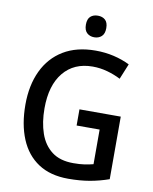

<svg xmlns="http://www.w3.org/2000/svg" viewBox="-99 -993 860 1076"><g transform="rotate(10 331.0 -454.5)"><path d="M359 -384H594V-28Q540 -9 485 0.5Q430 10 364 10Q262 10 193.5 -35Q125 -80 90.5 -163Q56 -246 56 -358Q56 -468 95 -550.5Q134 -633 209 -678.5Q284 -724 392 -724Q446 -724 495.5 -712.5Q545 -701 587 -680L551 -592Q516 -610 475 -621.5Q434 -633 391 -633Q285 -633 225 -560Q165 -487 165 -356Q165 -276 186.5 -214Q208 -152 254.5 -116.5Q301 -81 377 -81Q414 -81 440.5 -85Q467 -89 490 -95V-292H359ZM370 -919Q396 -919 412 -904.5Q428 -890 428 -858Q428 -826 411.5 -811Q395 -796 370 -796Q345 -796 328.5 -811Q312 -826 312 -858Q312 -890 328 -904.5Q344 -919 370 -919Z"/></g></svg>

Font: Noto Sans Telugu SemiCondensed Medium
Style: Regular
Weight: 500
Width: 4
Designer: Jelle Bosma - Monotype Design Team
Foundry: Monotype Imaging Inc.
Version: Version 2.005; ttfautohint (v1.8.4.7-5d5b)